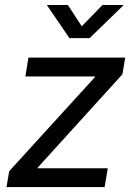

<svg xmlns="http://www.w3.org/2000/svg" viewBox="-20 -755 535 775"><path d="M6.3 0 17.1 -64 363.3 -443.8 363.8 -446.3H82.5L94.7 -522.5H485.4L474.1 -455.1L132.3 -78.6L131.8 -75.7H415L402.3 0ZM253.9 -734.9 310.1 -648.9 393.6 -734.9H478V-733.4L341.8 -601.1H260.3L169.9 -733.4V-734.9Z"/></svg>

Font: Inter 28pt
Style: Italic
Weight: 400
Italic angle: -9.3988°
Designer: Rasmus Andersson
Foundry: rsms
Version: Version 4.001;git-66647c0bb